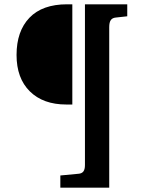

<svg xmlns="http://www.w3.org/2000/svg" viewBox="-20 -720 654 884"><path d="M285.2 -238.8Q178.7 -238.8 117.4 -299.3Q56.2 -359.9 56.2 -466.8Q56.2 -576.2 115.5 -638.2Q174.8 -700.2 289.1 -700.2H313V-238.8ZM257.8 144V87.9L340.8 80.1Q356.4 79.1 363.8 69.6Q371.1 60.1 371.1 40V-700.2H565.9V-645L513.2 -639.2Q497.1 -637.7 490 -627.2Q482.9 -616.7 482.9 -595.2V144Z"/></svg>

Font: Literata Book SemiBold
Style: Regular
Weight: 600
Designer: Latin by Veronika Burian and Jose Scaglione. Greek by Irene Vlachou. Cyrillic by Vera Evstafieva
Foundry: TypeTogether
Version: Version 2.003;PS 002.003;hotconv 1.0.88;makeotf.lib2.5.64775